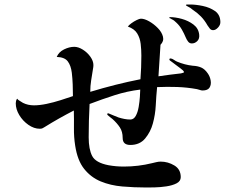

<svg xmlns="http://www.w3.org/2000/svg" viewBox="-20 -828 1040 853"><path d="M903 -502Q913 -488 916 -470Q919 -452 911 -439Q903 -426 880 -426Q874 -426 867.5 -428.5Q861 -431 855 -432Q811 -440 767 -441.5Q723 -443 678 -441Q674 -401 672 -360Q670 -319 659 -279Q649 -242 625 -213Q601 -184 559 -184Q525 -184 525 -215Q525 -243 512.5 -262Q500 -281 480 -299Q475 -303 468.5 -308Q462 -313 458 -317Q455 -320 457 -323Q459 -326 463 -324Q471 -321 484.5 -315Q498 -309 507 -306Q520 -302 533 -299.5Q546 -297 559 -297Q574 -297 583 -313Q592 -329 596 -352.5Q600 -376 601.5 -398Q603 -420 603 -430Q545 -423 489 -405Q433 -387 378 -366Q376 -329 375 -292Q374 -255 374 -218Q374 -165 389.5 -135Q405 -105 462 -94Q495 -88 530 -88Q594 -88 655 -103Q664 -105 674 -107.5Q684 -110 694 -110Q726 -110 754.5 -93Q783 -76 783 -41Q783 -23 764.5 -13.5Q746 -4 719 0Q692 4 667.5 4.5Q643 5 631 5Q576 5 523.5 0.5Q471 -4 427.5 -22Q384 -40 354 -77.5Q324 -115 314 -181Q308 -219 308.5 -259Q309 -299 308 -337Q275 -320 243 -302Q211 -284 179 -264Q174 -261 169.5 -258.5Q165 -256 157 -256Q131 -256 106 -273.5Q81 -291 65.5 -317Q50 -343 50 -369Q50 -380 55 -388Q56 -390 57 -389Q59 -385 66 -381Q73 -376 82 -371Q104 -360 131 -360Q156 -360 187 -366.5Q218 -373 249.5 -383Q281 -393 304 -401Q304 -427 303 -453Q302 -479 299 -505Q295 -537 281 -555.5Q267 -574 232 -575Q241 -597 264.5 -608.5Q288 -620 310 -620Q328 -620 348 -607.5Q368 -595 381.5 -576Q395 -557 395 -539Q395 -535 394.5 -530.5Q394 -526 393 -521Q389 -496 385 -471Q381 -446 381 -420Q437 -437 492.5 -451Q548 -465 604 -476Q606 -502 607 -528.5Q608 -555 608 -581Q608 -607 605 -633Q602 -659 589.5 -679.5Q577 -700 548 -710Q552 -716 563.5 -724.5Q575 -733 587.5 -739Q600 -745 606 -745Q622 -745 643 -733Q664 -721 681.5 -703Q699 -685 704 -665Q709 -645 693 -629L684 -489Q709 -493 734 -496Q759 -499 784 -502Q787 -503 793 -504.5Q799 -506 797 -509Q796 -514 781.5 -524.5Q767 -535 762 -539Q760 -541 747.5 -550Q735 -559 734 -560Q731 -565 733.5 -567Q736 -569 740 -568Q746 -567 753 -562Q760 -557 767 -554Q784 -547 801 -542.5Q818 -538 836 -536Q858 -535 874 -528Q890 -521 903 -502ZM865 -674Q867 -656 856.5 -645.5Q846 -635 832 -635Q822 -635 815.5 -643.5Q809 -652 805 -662Q798 -679 788 -696.5Q778 -714 764 -727Q759 -732 754 -736Q749 -740 742 -743Q741 -744 738.5 -745.5Q736 -747 734 -747Q732 -749 732.5 -750.5Q733 -752 734 -752Q759 -752 788 -744Q817 -736 839.5 -719Q862 -702 865 -674ZM959 -732Q960 -718 949 -706Q938 -694 927 -694Q918 -694 912.5 -700.5Q907 -707 902 -715Q889 -738 873 -754.5Q857 -771 837 -784Q826 -794 811 -801Q810 -802 809.5 -802Q809 -802 808 -803Q806 -804 806 -805.5Q806 -807 810 -808Q814 -808 819.5 -808Q825 -808 825 -808Q850 -808 881 -801.5Q912 -795 935 -779Q958 -763 959 -732Z"/></svg>

Font: Kaisei Tokumin
Style: Regular
Weight: 400
Designer: Font-Kai, 金井和夫
Foundry: KAZUO KANAI
Version: Version 5.003